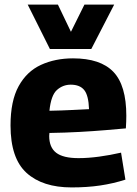

<svg xmlns="http://www.w3.org/2000/svg" viewBox="-20 -809 599 839"><path d="M293 10Q166 10 96 -53.5Q26 -117 26 -261Q26 -368 61.5 -432.5Q97 -497 159 -525.5Q221 -554 299 -554Q419 -554 475.5 -495Q532 -436 532 -303Q532 -279 530 -248Q496 -245 443.5 -240.5Q391 -236 327.5 -232.5Q264 -229 196 -228Q195 -223 195 -215Q195 -165 225.5 -141.5Q256 -118 323 -118Q365 -118 413 -124.5Q461 -131 509 -142L528 -24Q475 -7 418 1.5Q361 10 293 10ZM196 -325Q250 -326 298 -328.5Q346 -331 369 -332Q367 -392 348 -415.5Q329 -439 289 -439Q255 -439 229 -416Q203 -393 196 -325ZM479 -789 379 -595H198L101 -789H233L290 -670L349 -789Z"/></svg>

Font: Georama
Style: Bold
Weight: 700
Designer: Jean-Baptiste Levee
Foundry: Production Type
Version: Version 1.000